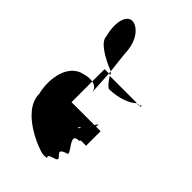

<svg xmlns="http://www.w3.org/2000/svg" viewBox="-179 -803 682 682"><g transform="rotate(45 162.0 -462.0)"><path d="M14 -325C14 -235 160 -182 178 -182C216 -182 169 -188 212 -200C254 -212 178 -227 231 -244C260 -244 178 -307 231 -307C234 -309 235 -310 236 -312H262V-385H239C240 -389 240 -394 240 -398L231 -385H116V-489C103 -491 89 -490 74 -485C16 -473 -3 -394 14 -325ZM38 -638C38 -611 83 -583 137 -561L128 -640C128 -687 107 -728 76 -740C39 -753 21 -703 38 -638ZM116 -489C133 -486 141 -476 143 -461L138 -551H116ZM137 -561 138 -551H146C144 -554 141 -558 137 -561ZM143 -461V-452C143 -455 143 -458 143 -457ZM146 -547C159 -526 172 -512 178 -512C228 -512 270 -532 283 -547ZM198 -336C195 -339 196 -342 205 -345ZM283 -547H285L284 -548ZM285 -547H295C292 -545 289 -544 285 -547ZM295 -547H302C302 -558 300 -551 295 -547Z"/></g></svg>

Font: bitstorm
Style: maxcn
Weight: 400
Version: Version 0.2